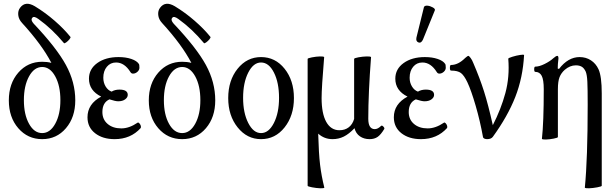

<svg xmlns="http://www.w3.org/2000/svg" viewBox="-20 -728 3257 1020"><path d="M26.9 -194.8Q26.9 -284.2 77.1 -342Q127.4 -399.9 204.1 -399.9Q230.5 -399.9 252.9 -394Q202.6 -490.7 97.2 -606Q79.1 -625.5 76.9 -648.4Q74.7 -671.4 86.9 -687Q114.7 -724.6 165 -694.8Q219.7 -661.6 269.8 -618.2Q319.8 -574.7 354 -532.2Q356.9 -528.8 349.1 -519.3Q341.3 -509.8 331.8 -502.9Q322.3 -496.1 319.8 -499Q256.8 -574.7 184.1 -627Q160.2 -644.5 151.9 -633.8Q141.1 -622.1 159.2 -602.1Q280.8 -473.6 330.3 -382.6Q379.9 -291.5 379.9 -194.8Q379.9 -105 330.3 -46.9Q280.8 11.2 204.1 11.2Q127.4 11.2 77.1 -46.9Q26.9 -105 26.9 -194.8ZM204.1 -21Q246.1 -21 273.4 -70.6Q300.8 -120.1 300.8 -195.8Q300.8 -272.5 273.4 -322.3Q246.1 -372.1 204.1 -372.1Q161.6 -372.1 134.3 -322.3Q106.9 -272.5 106.9 -195.8Q106.9 -119.6 134.3 -70.3Q161.6 -21 204.1 -21Z M588.9 11.2Q525.4 11.2 485.1 -20.3Q444.8 -51.8 444.8 -105Q444.8 -175.8 517.6 -214.8Q452.6 -246.6 452.6 -310.1Q452.6 -361.3 496.8 -393.1Q541 -424.8 609.9 -424.8Q648.4 -424.8 677.7 -414.8Q707 -404.8 717.8 -388.2Q720.7 -384.3 720.7 -368.2Q720.7 -356 710 -346.4Q699.2 -336.9 686.5 -336.9Q677.7 -336.9 672.9 -345.2Q641.1 -396 596.7 -396Q566.4 -396 547.6 -373.3Q528.8 -350.6 528.8 -314.9Q528.8 -289.1 541 -268.8Q553.2 -248.5 572.8 -241.2Q590.3 -252 614.7 -252Q658.7 -252 658.7 -224.1Q658.7 -210.4 644.8 -200.2Q630.9 -189.9 607.9 -189.9Q593.3 -189.9 561.5 -200.2Q523.9 -183.1 523.9 -132.8Q523.9 -93.3 551.8 -69.6Q579.6 -45.9 624.5 -45.9Q666.5 -45.9 710.9 -76.2Q714.8 -79.1 720.2 -73.2Q725.6 -67.4 727.8 -60.1Q730 -52.7 727.5 -47.9Q674.3 11.2 588.9 11.2Z M770.5 -194.8Q770.5 -284.2 820.8 -342Q871.1 -399.9 947.8 -399.9Q974.1 -399.9 996.6 -394Q946.3 -490.7 840.8 -606Q822.8 -625.5 820.6 -648.4Q818.4 -671.4 830.6 -687Q858.4 -724.6 908.7 -694.8Q963.4 -661.6 1013.4 -618.2Q1063.5 -574.7 1097.7 -532.2Q1100.6 -528.8 1092.8 -519.3Q1085 -509.8 1075.4 -502.9Q1065.9 -496.1 1063.5 -499Q1000.5 -574.7 927.7 -627Q903.8 -644.5 895.5 -633.8Q884.8 -622.1 902.8 -602.1Q1024.4 -473.6 1074 -382.6Q1123.5 -291.5 1123.5 -194.8Q1123.5 -105 1074 -46.9Q1024.4 11.2 947.8 11.2Q871.1 11.2 820.8 -46.9Q770.5 -105 770.5 -194.8ZM947.8 -21Q989.7 -21 1017.1 -70.6Q1044.4 -120.1 1044.4 -195.8Q1044.4 -272.5 1017.1 -322.3Q989.7 -372.1 947.8 -372.1Q905.3 -372.1 877.9 -322.3Q850.6 -272.5 850.6 -195.8Q850.6 -119.6 877.9 -70.3Q905.3 -21 947.8 -21Z M1366.7 11.2Q1292.5 11.2 1242.4 -51.3Q1192.4 -113.8 1192.4 -207Q1192.4 -300.8 1242.2 -362.8Q1292 -424.8 1366.7 -424.8Q1442.4 -424.8 1491.9 -362.8Q1541.5 -300.8 1541.5 -207Q1541.5 -113.8 1491.9 -51.3Q1442.4 11.2 1366.7 11.2ZM1366.7 -21Q1407.7 -21 1435.1 -74.7Q1462.4 -128.4 1462.4 -208Q1462.4 -289.1 1435.3 -342.5Q1408.2 -396 1366.7 -396Q1326.2 -396 1298.8 -342.3Q1271.5 -288.6 1271.5 -208Q1271.5 -128.4 1298.8 -74.7Q1326.2 -21 1366.7 -21Z M1703.1 269Q1700.7 272.9 1680.9 272.2Q1661.1 271.5 1637.7 267.1Q1614.3 262.7 1614.3 258.8V-415Q1614.3 -418.9 1637.2 -423.3Q1660.2 -427.7 1679.7 -428.2Q1699.2 -428.7 1702.1 -424.8Q1688.5 -261.7 1688.5 -207Q1688.5 -125 1713.1 -80.6Q1737.8 -36.1 1783.2 -36.1Q1812.5 -36.1 1832.8 -51.8Q1853 -67.4 1861.3 -96.2V-415Q1861.3 -419.4 1884.5 -423.6Q1907.7 -427.7 1927.7 -428.2Q1947.8 -428.7 1951.2 -424.8Q1936.5 -231 1936.5 -97.2Q1936.5 -42 1971.2 -42Q1987.3 -42 2004.4 -59.1Q2008.8 -63.5 2016.4 -55.7Q2023.9 -47.9 2021.5 -43Q2003.4 -12.7 1986.1 -0.7Q1968.8 11.2 1943.4 11.2Q1913.6 11.2 1892.1 -3.7Q1870.6 -18.6 1863.3 -46.9Q1834 -16.1 1806.4 -2.4Q1778.8 11.2 1746.6 11.2Q1702.6 11.2 1670.4 -18.1Q1673.3 87.4 1680.4 147Q1687.5 206.5 1703.1 269Z M2227.1 -518.1Q2217.8 -497.1 2202.9 -502.7Q2188 -508.3 2192.4 -528.8L2232.4 -690.9Q2236.3 -698.7 2250.5 -697.8Q2264.6 -696.8 2279.1 -688.7Q2293.5 -680.7 2290 -672.9ZM2216.3 11.2Q2152.8 11.2 2112.5 -20.3Q2072.3 -51.8 2072.3 -105Q2072.3 -175.8 2145 -214.8Q2080.1 -246.6 2080.1 -310.1Q2080.1 -361.3 2124.3 -393.1Q2168.5 -424.8 2237.3 -424.8Q2275.9 -424.8 2305.2 -414.8Q2334.5 -404.8 2345.2 -388.2Q2348.1 -384.3 2348.1 -368.2Q2348.1 -356 2337.4 -346.4Q2326.7 -336.9 2314 -336.9Q2305.2 -336.9 2300.3 -345.2Q2268.6 -396 2224.1 -396Q2193.8 -396 2175 -373.3Q2156.2 -350.6 2156.2 -314.9Q2156.2 -289.1 2168.5 -268.8Q2180.7 -248.5 2200.2 -241.2Q2217.8 -252 2242.2 -252Q2286.1 -252 2286.1 -224.1Q2286.1 -210.4 2272.2 -200.2Q2258.3 -189.9 2235.4 -189.9Q2220.7 -189.9 2189 -200.2Q2151.4 -183.1 2151.4 -132.8Q2151.4 -93.3 2179.2 -69.6Q2207 -45.9 2252 -45.9Q2293.9 -45.9 2338.4 -76.2Q2342.3 -79.1 2347.7 -73.2Q2353 -67.4 2355.2 -60.1Q2357.4 -52.7 2355 -47.9Q2301.8 11.2 2216.3 11.2Z M2567.9 11.2Q2559.1 11.2 2552.7 8.1Q2546.4 4.9 2545.9 0Q2530.8 -84 2507.1 -165.8Q2483.4 -247.6 2462.9 -291Q2445.8 -327.1 2428.7 -340.1Q2411.6 -353 2376 -353Q2370.1 -353 2370.1 -367.9Q2370.1 -382.8 2376 -382.8Q2414.1 -382.8 2451.2 -419.9Q2463.9 -431.2 2468.3 -431.2Q2471.7 -431.2 2480 -420.2Q2488.3 -409.2 2494.1 -394Q2528.8 -313.5 2551.3 -242.7Q2573.7 -171.9 2598.1 -63Q2641.6 -147.9 2664.8 -233.6Q2688 -319.3 2680.2 -416Q2680.2 -419.9 2701.9 -426.5Q2723.6 -433.1 2742.4 -436Q2761.2 -439 2764.2 -436Q2757.8 -315.4 2717.3 -212.4Q2676.8 -109.4 2598.1 -1Q2588.9 11.2 2567.9 11.2Z M3086.9 269Q3102.1 115.2 3102.1 -172.9Q3102.1 -256.8 3100.3 -293.5Q3098.6 -330.1 3091.8 -347.2Q3083 -366.2 3070.6 -373.5Q3058.1 -380.9 3039.1 -380.9Q3007.8 -380.9 2980 -356.9Q2961.4 -340.3 2952.6 -318.1Q2943.8 -295.9 2943.8 -253.9V0Q2943.8 3.9 2921.6 8.3Q2899.4 12.7 2880.6 13.2Q2861.8 13.7 2858.9 9.8Q2868.7 -77.6 2868.7 -253.9Q2868.7 -304.7 2857.7 -325.4Q2846.7 -346.2 2823.7 -346.2Q2817.9 -346.2 2817.9 -360.1Q2817.9 -374 2823.7 -374Q2844.7 -374 2873.3 -388.2Q2901.9 -402.3 2919.9 -418.9Q2933.6 -431.2 2940.9 -431.2Q2946.8 -431.2 2946.8 -417Q2942.9 -386.7 2942.9 -363.8L2949.7 -361.8Q2998 -424.8 3059.1 -424.8Q3092.8 -424.8 3119.1 -407.7Q3145.5 -390.6 3159.7 -359.9Q3176.8 -322.3 3176.8 -231.9V258.8Q3176.8 262.7 3153.3 267.1Q3129.9 271.5 3109.9 272.2Q3089.8 272.9 3086.9 269Z"/></svg>

Font: Junicode SmCond
Style: Regular
Weight: 400
Width: 4
Designer: Peter S. Baker
Version: Version 2.206